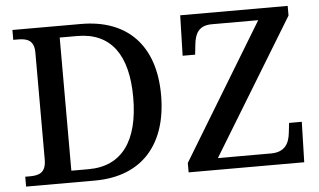

<svg xmlns="http://www.w3.org/2000/svg" viewBox="-50 -793 1450 872"><g transform="rotate(-5 675.0 -357.0)"><path d="M35 0H348C569 0 682 -142 682 -361C682 -588 558 -714 348 -714H35V-669H56C96 -669 130 -660 130 -603V-115C130 -54 97 -45 56 -45H35ZM776 0H1303L1308 -184H1250L1245 -140C1240 -94 1222 -53 1156 -53H914L1290 -670V-714H800L795 -530H852L857 -576C862 -624 879 -661 939 -661H1151L776 -43ZM325 -54H246V-661H326C478 -661 555 -557 555 -361C555 -165 478 -54 325 -54Z"/></g></svg>

Font: Noto Serif Medium
Style: Regular
Weight: 500
Designer: Monotype Design Team
Foundry: Monotype Imaging Inc.
Version: Version 2.013